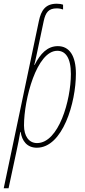

<svg xmlns="http://www.w3.org/2000/svg" viewBox="-61 -784 455 1032"><path d="M148 -671 -41 228H-15L27 32C35 -4 43 -45 48 -75H50C57 -27 84 10 137 10C276 10 347 -232 347 -388C347 -484 312 -536 250 -536C194 -536 156 -496 125 -435H123C126 -448 130 -460 135 -486L174 -671C184 -718 201 -739 244 -739C258 -739 270 -736 278 -733V-759C270 -762 258 -764 244 -764C183 -764 160 -728 148 -671ZM138 -15C94 -15 68 -53 68 -110C68 -250 136 -511 247 -511C290 -511 320 -475 320 -386C320 -246 255 -15 138 -15Z"/></svg>

Font: Noto Sans ExtraCondensed Thin
Style: Italic
Weight: 100
Width: 2
Italic angle: -12°
Designer: Monotype Design Team
Foundry: Monotype Imaging Inc.
Version: Version 2.013